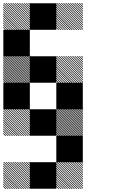

<svg xmlns="http://www.w3.org/2000/svg" viewBox="-21 -854 708 1208"><path d="M500.8 177.5 489.2 165.8H495L500.8 171.7ZM500.8 191.7 475 165.8H480.8L500.8 185.8ZM500.8 205.8 460.8 165.8H466.7L500.8 200ZM500.8 220 446.7 165.8H452.5L500.8 214.2ZM500.8 234.2 432.5 165.8H438.3L500.8 228.3ZM500.8 248.3 418.3 165.8H424.2L500.8 242.5ZM500.8 262.5 404.2 165.8H410L500.8 256.7ZM500.8 276.7 390 165.8H395.8L500.8 270.8ZM500.8 290.8 375.8 165.8H381.7L500.8 285ZM500.8 305 361.7 165.8H367.5L500.8 299.2ZM500.8 319.2 347.5 165.8H353.3L500.8 313.3ZM500.8 333.3 333.3 165.8H339.2L500.8 327.5ZM487.5 334.2 332.5 179.2V173.3L493.3 334.2ZM473.3 334.2 332.5 193.3V187.5L479.2 334.2ZM459.2 334.2 332.5 207.5V201.7L465 334.2ZM445 334.2 332.5 221.7V215.8L450.8 334.2ZM430 334.2 332.5 236.7V230L436.7 334.2ZM416.7 334.2 332.5 250V244.2L422.5 334.2ZM402.5 334.2 332.5 264.2V258.3L408.3 334.2ZM388.3 334.2 332.5 278.3V272.5L394.2 334.2ZM374.2 334.2 332.5 292.5V286.7L380 334.2ZM360 334.2 332.5 306.7V300.8L365.8 334.2ZM345.8 334.2 332.5 320.8V315L351.7 334.2ZM167.5 177.5 155.8 165.8H161.7L167.5 171.7ZM167.5 191.7 141.7 165.8H147.5L167.5 185.8ZM167.5 205.8 127.5 165.8H133.3L167.5 200ZM167.5 220 113.3 165.8H119.2L167.5 214.2ZM167.5 234.2 99.2 165.8H105L167.5 228.3ZM167.5 248.3 85 165.8H90.8L167.5 242.5ZM167.5 262.5 70.8 165.8H76.7L167.5 256.7ZM167.5 276.7 56.7 165.8H62.5L167.5 270.8ZM167.5 290.8 42.5 165.8H48.3L167.5 285ZM167.5 305 28.3 165.8H34.2L167.5 299.2ZM167.5 319.2 14.2 165.8H20L167.5 313.3ZM167.5 333.3 0 165.8H5.8L167.5 327.5ZM154.2 334.2 -0.8 179.2V173.3L160 334.2ZM140 334.2 -0.8 193.3V187.5L145.8 334.2ZM125.8 334.2 -0.8 207.5V201.7L131.7 334.2ZM111.7 334.2 -0.8 221.7V215.8L117.5 334.2ZM96.7 334.2 -0.8 236.7V230L103.3 334.2ZM83.3 334.2 -0.8 250V244.2L89.2 334.2ZM69.2 334.2 -0.8 264.2V258.3L75 334.2ZM55 334.2 -0.8 278.3V272.5L60.8 334.2ZM40.8 334.2 -0.8 292.5V286.7L46.7 334.2ZM26.7 334.2 -0.8 306.7V300.8L32.5 334.2ZM12.5 334.2 -0.8 320.8V315L18.3 334.2ZM500.8 -165.8 499.2 -167.5H500.8ZM500.8 -155 488.3 -167.5H494.2L500.8 -160.8ZM500.8 -144.2 477.5 -167.5H483.3L500.8 -150ZM500.8 -133.3 466.7 -167.5H472.5L500.8 -139.2ZM500.8 -122.5 455.8 -167.5H461.7L500.8 -128.3ZM500.8 -111.7 445 -167.5H450.8L500.8 -117.5ZM500.8 -100.8 434.2 -167.5H440L500.8 -106.7ZM500.8 -90 423.3 -167.5H429.2L500.8 -95.8ZM500.8 -79.2 412.5 -167.5H418.3L500.8 -85ZM500.8 -68.3 401.7 -167.5H407.5L500.8 -74.2ZM500.8 -57.5 390.8 -167.5H396.7L500.8 -63.3ZM500.8 -46.7 380 -167.5H385.8L500.8 -52.5ZM500.8 -35.8 369.2 -167.5H375L500.8 -41.7ZM500.8 -25 358.3 -167.5H364.2L500.8 -30.8ZM500.8 -14.2 347.5 -167.5H353.3L500.8 -20ZM500.8 -3.3 336.7 -167.5H342.5L500.8 -9.2ZM494.2 0.8 332.5 -160.8V-166.7L500 0.8ZM483.3 0.8 332.5 -150V-155.8L489.2 0.8ZM472.5 0.8 332.5 -139.2V-145L478.3 0.8ZM461.7 0.8 332.5 -128.3V-134.2L467.5 0.8ZM450.8 0.8 332.5 -117.5V-123.3L456.7 0.8ZM440 0.8 332.5 -106.7V-112.5L445.8 0.8ZM429.2 0.8 332.5 -95.8V-101.7L435 0.8ZM418.3 0.8 332.5 -85V-90.8L424.2 0.8ZM407.5 0.8 332.5 -74.2V-80L413.3 0.8ZM396.7 0.8 332.5 -63.3V-69.2L402.5 0.8ZM385.8 0.8 332.5 -52.5V-58.3L391.7 0.8ZM375 0.8 332.5 -41.7V-47.5L380.8 0.8ZM364.2 0.8 332.5 -30.8V-36.7L370 0.8ZM353.3 0.8 332.5 -20V-25.8L359.2 0.8ZM342.5 0.8 332.5 -9.2V-15L348.3 0.8ZM500.8 -167.5H505L500.8 -171.7ZM167.5 -155.8 155.8 -167.5H161.7L167.5 -161.7ZM167.5 -141.7 141.7 -167.5H147.5L167.5 -147.5ZM167.5 -127.5 127.5 -167.5H133.3L167.5 -133.3ZM167.5 -113.3 113.3 -167.5H119.2L167.5 -119.2ZM167.5 -99.2 99.2 -167.5H105L167.5 -105ZM167.5 -85 85 -167.5H90.8L167.5 -90.8ZM167.5 -70.8 70.8 -167.5H76.7L167.5 -76.7ZM167.5 -56.7 56.7 -167.5H62.5L167.5 -62.5ZM167.5 -42.5 42.5 -167.5H48.3L167.5 -48.3ZM167.5 -28.3 28.3 -167.5H34.2L167.5 -34.2ZM167.5 -14.2 14.2 -167.5H20L167.5 -20ZM167.5 0 0 -167.5H5.8L167.5 -5.8ZM154.2 0.8 -0.8 -154.2V-160L160 0.8ZM140 0.8 -0.8 -140V-145.8L145.8 0.8ZM125.8 0.8 -0.8 -125.8V-131.7L131.7 0.8ZM111.7 0.8 -0.8 -111.7V-117.5L117.5 0.8ZM96.7 0.8 -0.8 -96.7V-103.3L103.3 0.8ZM83.3 0.8 -0.8 -83.3V-89.2L89.2 0.8ZM69.2 0.8 -0.8 -69.2V-75L75 0.8ZM55 0.8 -0.8 -55V-60.8L60.8 0.8ZM40.8 0.8 -0.8 -40.8V-46.7L46.7 0.8ZM26.7 0.8 -0.8 -26.7V-32.5L32.5 0.8ZM12.5 0.8 -0.8 -12.5V-18.3L18.3 0.8ZM500.8 -489.2 489.2 -500.8H495L500.8 -495ZM500.8 -475 475 -500.8H480.8L500.8 -480.8ZM500.8 -460.8 460.8 -500.8H466.7L500.8 -466.7ZM500.8 -446.7 446.7 -500.8H452.5L500.8 -452.5ZM500.8 -432.5 432.5 -500.8H438.3L500.8 -438.3ZM500.8 -418.3 418.3 -500.8H424.2L500.8 -424.2ZM500.8 -404.2 404.2 -500.8H410L500.8 -410ZM500.8 -390 390 -500.8H395.8L500.8 -395.8ZM500.8 -375.8 375.8 -500.8H381.7L500.8 -381.7ZM500.8 -361.7 361.7 -500.8H367.5L500.8 -367.5ZM500.8 -347.5 347.5 -500.8H353.3L500.8 -353.3ZM500.8 -333.3 333.3 -500.8H339.2L500.8 -339.2ZM487.5 -332.5 332.5 -487.5V-493.3L493.3 -332.5ZM473.3 -332.5 332.5 -473.3V-479.2L479.2 -332.5ZM459.2 -332.5 332.5 -459.2V-465L465 -332.5ZM445 -332.5 332.5 -445V-450.8L450.8 -332.5ZM430 -332.5 332.5 -430V-436.7L436.7 -332.5ZM416.7 -332.5 332.5 -416.7V-422.5L422.5 -332.5ZM402.5 -332.5 332.5 -402.5V-408.3L408.3 -332.5ZM388.3 -332.5 332.5 -388.3V-394.2L394.2 -332.5ZM374.2 -332.5 332.5 -374.2V-380L380 -332.5ZM360 -332.5 332.5 -360V-365.8L365.8 -332.5ZM345.8 -332.5 332.5 -345.8V-351.7L351.7 -332.5ZM167.5 -499.2 165.8 -500.8H167.5ZM167.5 -488.3 155 -500.8H160.8L167.5 -494.2ZM167.5 -477.5 144.2 -500.8H150L167.5 -483.3ZM167.5 -466.7 133.3 -500.8H139.2L167.5 -472.5ZM167.5 -455.8 122.5 -500.8H128.3L167.5 -461.7ZM167.5 -445 111.7 -500.8H117.5L167.5 -450.8ZM167.5 -434.2 100.8 -500.8H106.7L167.5 -440ZM167.5 -423.3 90 -500.8H95.8L167.5 -429.2ZM167.5 -412.5 79.2 -500.8H85L167.5 -418.3ZM167.5 -401.7 68.3 -500.8H74.2L167.5 -407.5ZM167.5 -390.8 57.5 -500.8H63.3L167.5 -396.7ZM167.5 -380 46.7 -500.8H52.5L167.5 -385.8ZM167.5 -369.2 35.8 -500.8H41.7L167.5 -375ZM167.5 -358.3 25 -500.8H30.8L167.5 -364.2ZM167.5 -347.5 14.2 -500.8H20L167.5 -353.3ZM167.5 -336.7 3.3 -500.8H9.2L167.5 -342.5ZM160.8 -332.5 -0.8 -494.2V-500L166.7 -332.5ZM150 -332.5 -0.8 -483.3V-489.2L155.8 -332.5ZM139.2 -332.5 -0.8 -472.5V-478.3L145 -332.5ZM128.3 -332.5 -0.8 -461.7V-467.5L134.2 -332.5ZM117.5 -332.5 -0.8 -450.8V-456.7L123.3 -332.5ZM106.7 -332.5 -0.8 -440V-445.8L112.5 -332.5ZM95.8 -332.5 -0.8 -429.2V-435L101.7 -332.5ZM85 -332.5 -0.8 -418.3V-424.2L90.8 -332.5ZM74.2 -332.5 -0.8 -407.5V-413.3L80 -332.5ZM63.3 -332.5 -0.8 -396.7V-402.5L69.2 -332.5ZM52.5 -332.5 -0.8 -385.8V-391.7L58.3 -332.5ZM41.7 -332.5 -0.8 -375V-380.8L47.5 -332.5ZM30.8 -332.5 -0.8 -364.2V-370L36.7 -332.5ZM20 -332.5 -0.8 -353.3V-359.2L25.8 -332.5ZM9.2 -332.5 -0.8 -342.5V-348.3L15 -332.5ZM167.5 -500.8H171.7L167.5 -505ZM500.8 -822.5 489.2 -834.2H495L500.8 -828.3ZM500.8 -808.3 475 -834.2H480.8L500.8 -814.2ZM500.8 -794.2 460.8 -834.2H466.7L500.8 -800ZM500.8 -780 446.7 -834.2H452.5L500.8 -785.8ZM500.8 -765.8 432.5 -834.2H438.3L500.8 -771.7ZM500.8 -751.7 418.3 -834.2H424.2L500.8 -757.5ZM500.8 -737.5 404.2 -834.2H410L500.8 -743.3ZM500.8 -723.3 390 -834.2H395.8L500.8 -729.2ZM500.8 -709.2 375.8 -834.2H381.7L500.8 -715ZM500.8 -695 361.7 -834.2H367.5L500.8 -700.8ZM500.8 -680.8 347.5 -834.2H353.3L500.8 -686.7ZM500.8 -666.7 333.3 -834.2H339.2L500.8 -672.5ZM487.5 -665.8 332.5 -820.8V-826.7L493.3 -665.8ZM473.3 -665.8 332.5 -806.7V-812.5L479.2 -665.8ZM459.2 -665.8 332.5 -792.5V-798.3L465 -665.8ZM445 -665.8 332.5 -778.3V-784.2L450.8 -665.8ZM430 -665.8 332.5 -763.3V-770L436.7 -665.8ZM416.7 -665.8 332.5 -750V-755.8L422.5 -665.8ZM402.5 -665.8 332.5 -735.8V-741.7L408.3 -665.8ZM388.3 -665.8 332.5 -721.7V-727.5L394.2 -665.8ZM374.2 -665.8 332.5 -707.5V-713.3L380 -665.8ZM360 -665.8 332.5 -693.3V-699.2L365.8 -665.8ZM345.8 -665.8 332.5 -679.2V-685L351.7 -665.8ZM167.5 -822.5 155.8 -834.2H161.7L167.5 -828.3ZM167.5 -808.3 141.7 -834.2H147.5L167.5 -814.2ZM167.5 -794.2 127.5 -834.2H133.3L167.5 -800ZM167.5 -780 113.3 -834.2H119.2L167.5 -785.8ZM167.5 -765.8 99.2 -834.2H105L167.5 -771.7ZM167.5 -751.7 85 -834.2H90.8L167.5 -757.5ZM167.5 -737.5 70.8 -834.2H76.7L167.5 -743.3ZM167.5 -723.3 56.7 -834.2H62.5L167.5 -729.2ZM167.5 -709.2 42.5 -834.2H48.3L167.5 -715ZM167.5 -695 28.3 -834.2H34.2L167.5 -700.8ZM167.5 -680.8 14.2 -834.2H20L167.5 -686.7ZM167.5 -666.7 0 -834.2H5.8L167.5 -672.5ZM154.2 -665.8 -0.8 -820.8V-826.7L160 -665.8ZM140 -665.8 -0.8 -806.7V-812.5L145.8 -665.8ZM125.8 -665.8 -0.8 -792.5V-798.3L131.7 -665.8ZM111.7 -665.8 -0.8 -778.3V-784.2L117.5 -665.8ZM96.7 -665.8 -0.8 -763.3V-770L103.3 -665.8ZM83.3 -665.8 -0.8 -750V-755.8L89.2 -665.8ZM69.2 -665.8 -0.8 -735.8V-741.7L75 -665.8ZM55 -665.8 -0.8 -721.7V-727.5L60.8 -665.8ZM40.8 -665.8 -0.8 -707.5V-713.3L46.7 -665.8ZM26.7 -665.8 -0.8 -693.3V-699.2L32.5 -665.8ZM12.5 -665.8 -0.8 -679.2V-685L18.3 -665.8ZM166.7 166.7H333.3V333.3H166.7ZM333.3 0H500V166.7H333.3ZM166.7 -166.7H333.3V0H166.7ZM333.3 -333.3H500V-166.7H333.3ZM0 -333.3H166.7V-166.7H0ZM166.7 -500H333.3V-333.3H166.7ZM0 -666.7H166.7V-500H0ZM166.7 -833.3H333.3V-666.7H166.7Z"/></svg>

Font: 0xA000-Pixelated
Style: Pixelated
Weight: 400
Version: Version 0.1